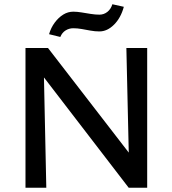

<svg xmlns="http://www.w3.org/2000/svg" viewBox="-20 -884 812 904"><path d="M100 0V-658H184L198 0ZM629 0H586L135 -587L136 -658H206L626 -114ZM673 -658V0H590L575 -658ZM264 -710 211 -723Q220 -754 238 -778Q256 -802 278 -815.5Q300 -829 325 -829Q343 -829 364 -825.5Q385 -822 407 -818.5Q429 -815 448 -815Q469 -815 485.5 -828Q502 -841 509 -864L563 -852Q549 -800 517 -768Q485 -736 448 -736Q427 -736 405.5 -740Q384 -744 364 -747.5Q344 -751 325 -751Q305 -751 288.5 -740.5Q272 -730 264 -710Z"/></svg>

Font: Ysabeau Office SemiBold
Style: Regular
Weight: 600
Designer: Christian Thalmann (Catharsis Fonts)
Version: Version 2.001;gftools[0.9.30]; featfreeze: tnum,lnum,ss02